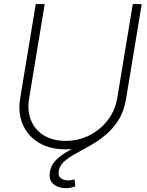

<svg xmlns="http://www.w3.org/2000/svg" viewBox="-20 -748 749 975"><path d="M311.5 10.3Q232.4 10.3 176.5 -23.7Q120.6 -57.6 95.5 -116.2Q70.3 -174.8 82.5 -249L161.6 -727.5H207L127.9 -248Q117.7 -185.1 137.7 -136.5Q157.7 -87.9 203.1 -60.3Q248.5 -32.7 313 -32.7Q379.4 -32.7 435.1 -61.3Q490.7 -89.8 528.1 -139.2Q565.4 -188.5 575.7 -251.5L654.3 -727.5H699.7L620.1 -245.6Q607.9 -171.4 564 -113.5Q520 -55.7 454.6 -22.7Q389.2 10.3 311.5 10.3ZM314.5 207.5Q276.4 207.5 251.5 187Q226.6 166.5 233.4 125.5Q238.3 94.2 258.5 71.3Q278.8 48.3 308.8 29.5Q338.9 10.7 374 -7.1Q409.2 -24.9 444.6 -45.7Q480 -66.4 511.5 -93.8Q543 -121.1 565.7 -158.7Q588.4 -196.3 596.7 -247.6L620.1 -246.1Q609.9 -183.1 582 -138.9Q554.2 -94.7 517.1 -63.7Q480 -32.7 440.4 -10.3Q400.9 12.2 365.5 31.5Q330.1 50.8 306.4 71.5Q282.7 92.3 278.3 120.6Q273.9 145.5 288.6 156.7Q303.2 168 327.1 168Q335.9 168 343.8 166.3Q351.6 164.6 358.4 162.6L362.3 198.7Q352.1 202.1 340.3 204.8Q328.6 207.5 314.5 207.5Z"/></svg>

Font: Inter 20pt ExtraLight
Style: Italic
Weight: 250
Italic angle: -9.3988°
Version: Version 4.001;git-66647c0bb